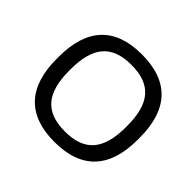

<svg xmlns="http://www.w3.org/2000/svg" viewBox="-133 -652 803 803"><g transform="rotate(45 269.0 -250.0)"><path d="M42 -256V-244C42 -78 121 9 281 9C442 9 521 -78 521 -244V-256C521 -422 442 -509 281 -509C121 -509 42 -422 42 -256ZM114 -247V-253C114 -385 164 -447 281 -447C399 -447 449 -385 449 -253V-247C449 -115 399 -53 281 -53C164 -53 114 -115 114 -247Z"/></g></svg>

Font: LT Wave Text Light
Style: Regular
Weight: 300
Designer: Daniel Lyons
Version: Version 2.5 (Glyphs App)